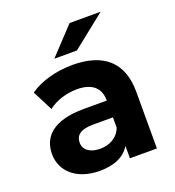

<svg xmlns="http://www.w3.org/2000/svg" viewBox="-137 -859 891 976"><g transform="rotate(-20 308.5 -371.5)"><path d="M517 -751H349L214 -607H336ZM289 -546C203 -546 116 -523 57 -481L113 -372C152 -403 211 -422 268 -422C352 -422 392 -383 392 -316H268C104 -316 37 -250 37 -155C37 -62 112 8 238 8C317 8 373 -18 402 -67V0H548V-307C548 -470 453 -546 289 -546ZM277 -97C222 -97 189 -123 189 -162C189 -198 212 -225 285 -225H392V-170C374 -121 329 -97 277 -97Z"/></g></svg>

Font: Montserrat Lite
Style: Bold
Weight: 700
Designer: Julieta Ulanovsky
Foundry: Julieta Ulanovsky
Version: Version 7.200;PS 007.200;hotconv 1.0.88;makeotf.lib2.5.64775